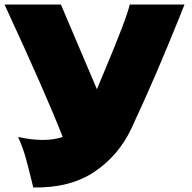

<svg xmlns="http://www.w3.org/2000/svg" viewBox="-20 -746 848 848"><path d="M795 -726Q791 -715 785 -701.5Q779 -688 773 -671Q718 -535 671.5 -426.5Q625 -318 561 -180Q505 -60 397.5 12.5Q290 85 127 82Q106 -5 93.5 -49.5Q81 -94 60 -141Q119 -128 169 -128Q218 -128 257 -141Q185 -326 0 -726H249L408 -352L436 -419Q540 -666 553 -726Z"/></svg>

Font: Dela Gothic One
Style: Regular
Weight: 400
Designer: aratakana
Foundry: aratakana
Version: Version 1.004